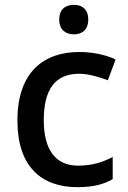

<svg xmlns="http://www.w3.org/2000/svg" viewBox="-20 -764 530 794"><path d="M286 -744C252 -744 225 -727 225 -683C225 -640 252 -622 286 -622C318 -622 345 -640 345 -683C345 -727 318 -744 286 -744ZM300 10C365 10 407 -1 446 -23V-115C407 -94 362 -79 303 -79C210 -79 161 -144 161 -267C161 -394 208 -459 307 -459C345 -459 389 -446 426 -432L458 -518C423 -535 368 -549 308 -549C160 -549 52 -465 52 -266C52 -75 151 10 300 10Z"/></svg>

Font: Noto Sans Bamum Medium
Style: Regular
Weight: 500
Designer: Monotype Design Team
Foundry: Monotype Imaging Inc.
Version: Version 2.002